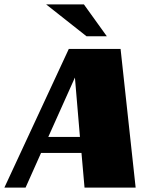

<svg xmlns="http://www.w3.org/2000/svg" viewBox="-67 -859 689 879"><path d="M485 -635H248L-47 0H50L121 -159H306L320 0H554ZM276 -504 299 -232H154ZM329 -693H422L317 -839H144Z"/></svg>

Font: Racing Sans One
Style: Regular
Weight: 400
Designer: Pablo Impallari, Rodrigo Fuenzalida
Foundry: Pablo Impallari, Rodrigo Fuenzalida
Version: Version 1.001